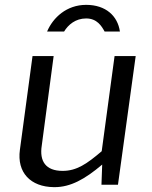

<svg xmlns="http://www.w3.org/2000/svg" viewBox="-20 -762 627 791"><path d="M202 9H205C270 9 329 -23 401 -84L398 -1H466L539 -531H452L399 -139C338 -87 296 -58 238 -58C168 -58 142 -98 152 -162L201 -531H114L62 -145C49 -51 106 8 202 9ZM244 -632C261 -660 291 -686 335 -686C380 -686 399 -654 411 -632H474C465 -696 416 -742 335 -742C254 -742 198 -689 174 -632Z"/></svg>

Font: Cheyenne Sans
Style: Italic
Weight: 400
Italic angle: -8.13011°
Designer: The Public Sans project authors (U.S. Web Design System), Libre Franklin designed by Pablo Impallari and Rodrigo Fuenzal
Foundry: The Cheyenne Sans Project Authors
Version: Version 2.007